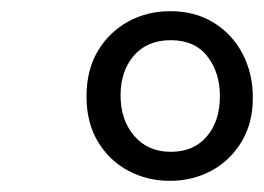

<svg xmlns="http://www.w3.org/2000/svg" viewBox="-20 -783 473 344"><path d="M284 -459Q244 -459 210 -477Q176 -495 155.5 -529Q135 -563 135 -610Q135 -658 155.5 -692Q176 -726 210 -744.5Q244 -763 285 -763Q330 -763 363.5 -742Q397 -721 415 -686Q433 -651 433 -608Q433 -562 412.5 -528.5Q392 -495 358.5 -477Q325 -459 284 -459ZM286 -511Q327 -511 350.5 -538.5Q374 -566 374 -611Q374 -653 351.5 -682Q329 -711 286 -711Q244 -711 220 -683.5Q196 -656 196 -612Q196 -568 220.5 -539.5Q245 -511 286 -511Z"/></svg>

Font: Libre Bodoni SemiBold
Style: Italic
Weight: 600
Italic angle: -13°
Version: Version 2.003